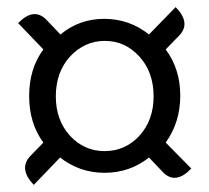

<svg xmlns="http://www.w3.org/2000/svg" viewBox="-20 -637 589 540"><path d="M75 -117Q31 -163 66 -199L102 -236Q62 -290 62 -367Q62 -444 102 -498L31 -572Q75 -617 110 -582L150 -540Q203 -584 273 -584Q344 -584 399 -540L474 -617Q518 -572 484 -537L446 -498Q487 -443 487 -368Q487 -293 446 -236L518 -163Q474 -117 439 -152L399 -194Q345 -151 274 -151Q204 -151 149 -194ZM177 -255Q217 -212 274 -212Q332 -212 372 -255Q412 -299 412 -366Q412 -434 372 -478Q332 -522 275 -522Q218 -522 177 -478Q137 -434 137 -366Q137 -299 177 -255Z"/></svg>

Font: Swei Half Moon CJK TC
Style: DemiLight
Weight: 350
Version: Version 2.125